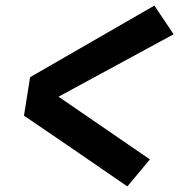

<svg xmlns="http://www.w3.org/2000/svg" viewBox="-20 -686 643 689"><path d="M437 -17 226 -162 66 -271 88 -409 534 -666 603 -563 190 -339 518 -114Z"/></svg>

Font: Iosevka SS04 Hv Ex Obl
Style: Regular
Weight: 900
Width: 7
Italic angle: -9°
Monospace: yes
Designer: Belleve Invis
Foundry: Belleve Invis
Version: Version 19.0.0; ttfautohint (v1.8.4)